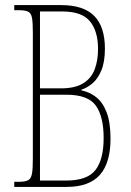

<svg xmlns="http://www.w3.org/2000/svg" viewBox="-20 -734 514 754"><path d="M36 0V-20H53Q78 -20 90 -26Q102 -32 105.5 -51.5Q109 -71 109 -110V-607Q109 -646 105.5 -664.5Q102 -683 90 -688.5Q78 -694 53 -694H36V-714H220Q308 -714 350 -671.5Q392 -629 392 -543Q392 -491 378 -457.5Q364 -424 343 -406.5Q322 -389 300 -382V-379Q331 -373 357 -353Q383 -333 398.5 -293.5Q414 -254 414 -189Q414 -94 372 -47Q330 0 242 0ZM219 -387Q275 -387 307 -407Q339 -427 352 -462Q365 -497 365 -542Q365 -611 333.5 -650Q302 -689 224 -689H137V-387ZM240 -25Q323 -25 355 -66.5Q387 -108 387 -192Q387 -276 356.5 -319Q326 -362 241 -362H137V-25Z"/></svg>

Font: Noto Serif Myanmar ExtraCondensed Thin
Style: Regular
Weight: 100
Width: 2
Designer: Ben Mitchell and the Monotype Design Team
Foundry: Monotype Imaging Inc.
Version: Version 2.106; ttfautohint (v1.8.4.7-5d5b)